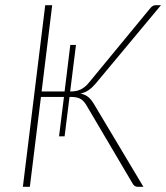

<svg xmlns="http://www.w3.org/2000/svg" viewBox="-20 -723 643 743"><path d="M351 -400.5Q337.5 -384.5 323.8 -374.8Q310 -365 291.5 -361Q310.5 -357 322 -347.2Q333.5 -337.5 343.5 -320.5L535 0H513Q500 0 493 -13L316 -313Q311 -322 305.5 -328.5Q300 -335 292.8 -339.5Q285.5 -344 275.8 -346Q266 -348 252.5 -348H249L230 -195.5H208.5L227.5 -348H138.5L95.5 0H68.5L155 -703H182L141 -369H230L252 -549H274L251.5 -369Q262.5 -369 272 -370.5Q281.5 -372 290.5 -376Q299.5 -380 308.2 -387Q317 -394 326 -405.5L562.5 -692.5Q571.5 -703 583 -703H603Z"/></svg>

Font: Lato ExtraLight
Style: Italic
Weight: 275
Italic angle: -7°
Designer: Lukasz Dziedzic with Adam Twardoch and Botio Nikoltchev
Foundry: tyPoland Lukasz Dziedzic
Version: Version 2.015; 2015-08-06; http://www.latofonts.com/